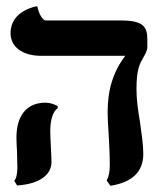

<svg xmlns="http://www.w3.org/2000/svg" viewBox="-20 -584 518 619"><path d="M420 -297C420 -360 431 -379 440 -395C448 -409 455 -420 455 -433V-457C455 -497 442 -518 371 -518H128C117 -518 105 -540 100 -564C100 -564 14 -552 14 -477C14 -434 51 -404 113 -404H384C346 -355 327 -296 327 -224C327 -203 329 -170 331 -138C333 -106 334 -73 334 -53C334 -31 331 -15 324 -2L336 15C406 4 442 -30 442 -88C442 -118 436 -156 431 -193C425 -228 420 -262 420 -297ZM142 -161C142 -195 150 -225 166 -235V-242C153 -249 139 -253 127 -253C64 -253 33 -209 33 -140C33 -131 34 -110 35 -92C35 -72 36 -53 36 -44C36 -27 33 -8 26 -1L35 14C109 9 146 -21 146 -62C146 -70 145 -91 144 -111C143 -131 142 -151 142 -161Z"/></svg>

Font: Libertinus Serif
Style: Bold
Weight: 700
Designer: Philipp H. Poll, Khaled Hosny
Foundry: Caleb Maclennan
Version: Version 7.050;RELEASE